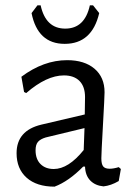

<svg xmlns="http://www.w3.org/2000/svg" viewBox="-20 -691 502 718"><path d="M333.5 -434C308.5 -455.3 274.3 -466 231 -466C172.3 -466 115.3 -445.3 60 -404L70 -347L78 -343C128.7 -387 175.7 -409 219 -409C244.3 -409 263.8 -402 277.5 -388C291.2 -374 298 -354 298 -328L297 -263L135 -225C73 -210.3 42 -174.7 42 -118C42 -79.3 54.5 -48.8 79.5 -26.5C104.5 -4.2 139.3 7 184 7C219.3 -6.3 255 -31.3 291 -68H298C298.7 -46 305.2 -28.7 317.5 -16C329.8 -3.3 346.3 4 367 6C385.7 4 404.7 -2.7 424 -14L432 -59L424 -66C411.3 -62 400 -60 390 -60C378.7 -60 370.7 -62.8 366 -68.5C361.3 -74.2 359 -84.3 359 -99C359 -111 361 -152.3 365 -223C369 -293.7 371 -334.7 371 -346C371 -383.3 358.5 -412.7 333.5 -434ZM122 -160.5C128 -167.5 137.7 -173 151 -177L296 -212L293 -130C255 -82.7 217.7 -59 181 -59C160.3 -59 143.8 -65.2 131.5 -77.5C119.2 -89.8 113 -107 113 -129C113 -143 116 -153.5 122 -160.5ZM222 -527C290 -527 333 -565.3 351 -642L328 -671H316C303.3 -613 272.7 -584 224 -584C175.3 -584 144.7 -613 132 -671H120L98 -642C113.3 -565.3 154.7 -527 222 -527Z"/></svg>

Font: Alegreya Sans
Style: Regular
Weight: 400
Designer: Juan Pablo del Peral
Foundry: Huerta Tipografica
Version: Version 1.000;PS 001.000;hotconv 1.0.70;makeotf.lib2.5.58329